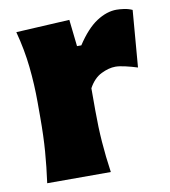

<svg xmlns="http://www.w3.org/2000/svg" viewBox="-71 -652 633 714"><g transform="rotate(-10 245.5 -295.5)"><path d="M50.3 0Q58.6 -60.5 63 -117.7Q67.4 -174.8 67.4 -246.6V-303.2Q67.4 -369.6 60.3 -436.8Q53.2 -503.9 34.7 -573.2L236.8 -584L248 -482.9H264.2Q301.8 -540.5 340.3 -565.7Q378.9 -590.8 416 -590.8Q427.2 -590.8 443.6 -588.6Q460 -586.4 475.1 -579.6L457.5 -365.2Q436 -372.1 412.8 -377.4Q389.6 -382.8 375 -382.8Q350.1 -382.8 321.3 -368.7Q292.5 -354.5 273.4 -319.3V-234.9Q273.4 -171.9 277.6 -116.2Q281.7 -60.5 290.5 0Z"/></g></svg>

Font: Pinar-DS1-FD ExtraBold
Style: Regular
Weight: 800
Designer: Amin Abedi
Version: Version 2.000